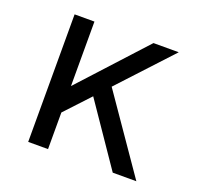

<svg xmlns="http://www.w3.org/2000/svg" viewBox="-100 -652 800 764"><g transform="rotate(20 300.0 -270.0)"><path d="M92 0H176V-155L273 -259L450 0H550L329 -320L533 -540H426L176 -267V-540H92Z"/></g></svg>

Font: CommitMono
Style: 400Regular
Weight: 400
Monospace: yes
Designer: Eigil Nikolajsen
Foundry: Eigil Nikolajsen
Version: Version 1.143